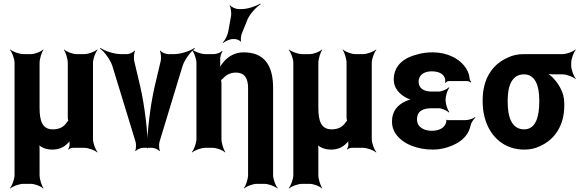

<svg xmlns="http://www.w3.org/2000/svg" viewBox="-20 -833 3265 1082"><path d="M372 -17C372 -9 368 3 364 7L366 10C370 5 382 0 390 0H454C478 0 515 14 528 26L530 24C518 11 504 -26 504 -50V-478C504 -502 518 -539 530 -552L528 -554C515 -542 478 -528 454 -528H412C388 -528 353 -542 342 -554L340 -552C350 -539 362 -502 362 -478V-169C362 -166 364 -152 366 -151L368 -154C366 -155 358 -147 357 -144C341 -119 316 -104 278 -104C218 -104 203 -152 203 -226V-478C203 -502 215 -539 225 -552L223 -554C212 -542 177 -528 153 -528H112C88 -528 51 -542 38 -554L36 -552C48 -539 62 -502 62 -478V153C62 177 48 214 36 227L38 229C51 217 88 203 112 203H153C177 203 212 217 223 229L225 227C215 214 203 177 203 153V2C203 -5 202 -17 199 -22L196 -20C199 -15 207 -9 212 -6C230 5 251 10 275 10C311 10 337 -2 358 -22C364 -28 374 -37 376 -44L374 -45C371 -39 371 -26 372 -17Z M770 -347 736 -491C733 -506 735 -536 741 -545L738 -548C732 -538 709 -528 696 -528H661C623 -528 569 -546 546 -563L544 -559C567 -543 601 -498 613 -462L744 -34C748 -21 747 7 742 16L745 18C751 10 773 0 785 0H838C850 0 872 10 878 18L881 16C876 7 875 -21 879 -34L1009 -462C1021 -498 1055 -543 1078 -559L1076 -563C1053 -546 999 -528 961 -528H927C914 -528 890 -538 884 -548L881 -545C887 -536 889 -506 886 -491L852 -347C826 -235 809 -85 809 3H813C813 -85 796 -235 770 -347Z M1310 -424C1356 -424 1378 -394 1378 -338V153C1378 177 1365 214 1355 227L1357 229C1368 217 1404 203 1428 203H1469C1493 203 1530 217 1543 229L1545 227C1533 214 1519 177 1519 153V-338C1519 -463 1471 -538 1353 -538C1304 -538 1266 -515 1240 -484C1231 -473 1217 -456 1212 -445L1216 -443C1220 -454 1222 -474 1221 -489V-496C1219 -510 1227 -535 1234 -543L1231 -546C1224 -537 1200 -528 1185 -528H1137C1113 -528 1076 -542 1063 -554L1061 -552C1073 -539 1087 -502 1087 -478V-50C1087 -26 1073 11 1061 24L1063 26C1076 14 1113 0 1137 0H1178C1202 0 1237 14 1248 26L1250 24C1240 11 1228 -26 1228 -50V-362C1228 -366 1227 -383 1224 -385L1222 -382C1224 -380 1234 -387 1236 -390C1253 -410 1277 -424 1310 -424ZM1282 -742 1266 -654C1262 -633 1247 -604 1236 -594L1238 -591C1249 -601 1275 -613 1294 -613H1303C1313 -613 1333 -605 1336 -598L1339 -600C1335 -607 1338 -631 1342 -642L1375 -724C1390 -757 1426 -795 1449 -809L1447 -813C1424 -798 1375 -782 1344 -782H1323C1309 -782 1284 -793 1277 -803L1274 -801C1281 -791 1285 -759 1282 -742Z M1943 -17C1943 -9 1939 3 1935 7L1937 10C1941 5 1953 0 1961 0H2025C2049 0 2086 14 2099 26L2101 24C2089 11 2075 -26 2075 -50V-478C2075 -502 2089 -539 2101 -552L2099 -554C2086 -542 2049 -528 2025 -528H1983C1959 -528 1924 -542 1913 -554L1911 -552C1921 -539 1933 -502 1933 -478V-169C1933 -166 1935 -152 1937 -151L1939 -154C1937 -155 1929 -147 1928 -144C1912 -119 1887 -104 1849 -104C1789 -104 1774 -152 1774 -226V-478C1774 -502 1786 -539 1796 -552L1794 -554C1783 -542 1748 -528 1724 -528H1683C1659 -528 1622 -542 1609 -554L1607 -552C1619 -539 1633 -502 1633 -478V153C1633 177 1619 214 1607 227L1609 229C1622 217 1659 203 1683 203H1724C1748 203 1783 217 1794 229L1796 227C1786 214 1774 177 1774 153V2C1774 -5 1773 -17 1770 -22L1767 -20C1770 -15 1778 -9 1783 -6C1801 5 1822 10 1846 10C1882 10 1908 -2 1929 -22C1935 -28 1945 -37 1947 -44L1945 -45C1942 -39 1942 -26 1943 -17Z M2413 -96C2373 -96 2330 -114 2330 -160C2330 -210 2368 -223 2413 -223H2452C2470 -223 2499 -210 2509 -199L2512 -202C2502 -213 2491 -247 2491 -269V-272C2491 -293 2502 -327 2512 -338L2509 -341C2499 -330 2470 -317 2452 -317H2413C2373 -317 2339 -332 2339 -373C2339 -380 2340 -387 2343 -394C2353 -419 2380 -431 2413 -431C2443 -431 2476 -422 2486 -395C2489 -389 2490 -372 2489 -367L2492 -366C2494 -370 2501 -376 2507 -376H2614C2621 -376 2630 -371 2633 -368L2636 -371C2632 -375 2627 -382 2627 -388C2625 -409 2619 -427 2609 -444C2573 -503 2500 -538 2419 -538C2389 -538 2363 -535 2338 -528C2265 -511 2199 -471 2199 -384C2199 -337 2230 -304 2266 -284C2277 -277 2296 -270 2306 -269V-273C2296 -274 2277 -268 2265 -262C2221 -242 2189 -207 2189 -149C2189 -124 2195 -101 2208 -82C2248 -21 2332 10 2419 10C2471 10 2522 -6 2562 -30C2594 -50 2623 -81 2632 -126C2635 -142 2649 -162 2659 -170L2657 -173C2647 -165 2621 -156 2604 -156H2499C2497 -156 2497 -158 2496 -159L2493 -157C2494 -156 2496 -153 2496 -151C2490 -111 2453 -96 2413 -96Z M3199 -464V-478C3199 -502 3213 -539 3225 -552L3223 -554C3210 -542 3173 -528 3149 -528H2933C2899 -528 2869 -522 2843 -509C2756 -472 2700 -390 2700 -269V-259C2700 -220 2706 -185 2717 -152C2748 -58 2825 10 2934 10C2967 10 2996 4 3022 -9C3104 -45 3160 -123 3160 -239V-249C3160 -266 3158 -282 3154 -297C3142 -337 3120 -371 3093 -398C3083 -407 3068 -420 3059 -424L3057 -420C3066 -416 3084 -414 3098 -414H3149C3173 -414 3210 -400 3223 -388L3225 -390C3213 -403 3199 -440 3199 -464ZM2933 -414C2998 -414 3019 -346 3019 -269V-259C3019 -180 3001 -104 2934 -104C2863 -104 2841 -175 2841 -259V-269C2841 -349 2865 -414 2933 -414Z"/></svg>

Font: Asimov
Style: EdgeNar
Weight: 500
Designer: Google
Version: Version 2.000980: 2014